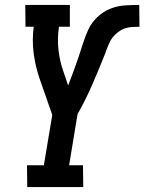

<svg xmlns="http://www.w3.org/2000/svg" viewBox="-20 -755 583 775"><path d="M90 0 89 -88H157L191 -291L140 -437Q123 -486 116 -539Q109 -592 116 -647H83L82 -735H262V-647H218Q211 -600 216 -554Q221 -508 236 -466L255 -410Q266 -438 276.5 -466.5Q287 -495 296.5 -523Q306 -551 315 -580Q324 -609 337 -636.5Q350 -664 373 -686Q396 -708 424.5 -719.5Q453 -731 482 -733Q511 -735 540 -735H542L543 -647Q528 -647 512.5 -646Q497 -645 483 -640Q469 -635 456 -625Q443 -615 433.5 -602.5Q424 -590 418.5 -575.5Q413 -561 407 -547V-545Q395 -514 381.5 -482Q368 -450 354.5 -418.5Q341 -387 325.5 -355.5Q310 -324 293 -294L259 -88H315L316 0Z"/></svg>

Font: Iosevka Curly Slab Semibold
Style: Italic
Weight: 600
Italic angle: -9°
Monospace: yes
Designer: Belleve Invis
Foundry: Belleve Invis
Version: Version 22.1.2; ttfautohint (v1.8.4)